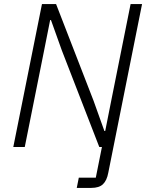

<svg xmlns="http://www.w3.org/2000/svg" viewBox="-20 -718 722 938"><path d="M101 0H45L185 -698H254L437 -226L490 -78H494L524 -229L618 -698H674L509 126Q502 164 483 182Q464 200 426 200H355L365 150H448L478 0H465L282 -472L229 -620H225L195 -469Z"/></svg>

Font: IBM Plex Sans Light
Style: Italic
Weight: 300
Italic angle: -11.31°
Designer: Mike Abbink, Paul van der Laan, Pieter van Rosmalen
Foundry: Bold Monday
Version: Version 3.201